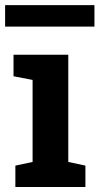

<svg xmlns="http://www.w3.org/2000/svg" viewBox="-35 -747 397 767"><path d="M26.4 0V-85.4L95.2 -100.1V-427.7L19 -442.4V-528.3H237.8V-100.1L306.2 -85.4V0ZM-14.6 -640.6V-726.6H342.3V-640.6Z"/></svg>

Font: Roboto Slab
Style: Bold
Weight: 700
Designer: Google
Version: Version 2.000; ttfautohint (v1.8.1.43-b0c9)